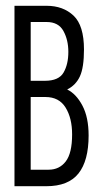

<svg xmlns="http://www.w3.org/2000/svg" viewBox="-20 -643 353 663"><path d="M30 0V-623H141Q198 -623 234 -589Q270 -555 270 -472Q270 -410 256 -379.5Q242 -349 212 -334Q243 -319 264.5 -278.5Q286 -238 286 -175Q286 -88 251 -44Q216 0 140 0ZM86 -364H135Q183 -364 199.5 -392.5Q216 -421 216 -464Q216 -505 199 -536Q182 -567 141 -567H86ZM86 -57H148Q185 -57 207 -85.5Q229 -114 229 -179Q229 -235 206.5 -271.5Q184 -308 137 -308H86Z"/></svg>

Font: Inconsolata ExtraCondensed Thin
Style: Regular
Weight: 100
Width: 2
Monospace: yes
Designer: Raph Levien, Cyreal, Brenton Simpson
Foundry: Raph Levien, Cyreal, Google
Version: Version 3.100; ttfautohint (v1.8.4.7-5d5b)